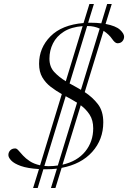

<svg xmlns="http://www.w3.org/2000/svg" viewBox="-20 -839 642 963"><path d="M146 104 175.5 9Q118 5.5 84.5 -6.5Q51 -18.5 36.5 -33.8Q22 -49 22 -61.5Q22 -75 31.2 -84.8Q40.5 -94.5 56.5 -94.5Q64 -94.5 73 -84Q82 -73.5 95.5 -58.8Q109 -44 129.5 -30.5Q150 -17 181 -10L290 -367Q260.5 -383.5 234.5 -403.5Q208.5 -423.5 192.2 -451.2Q176 -479 176 -519Q176 -599 233.2 -656.8Q290.5 -714.5 399 -723.5L428.5 -819H451L422 -725Q429 -725 436 -725Q464 -725 488 -722L517.5 -819H540.5L509.5 -719Q561 -709 581.8 -689.8Q602.5 -670.5 602.5 -655Q602.5 -642 593.8 -632Q585 -622 569 -622Q557 -622 542.2 -643.8Q527.5 -665.5 499.5 -684.5L405 -377Q443.5 -352 470.8 -317Q498 -282 498 -225.5Q498 -139 442.5 -77.2Q387 -15.5 289 3L258 104H235.5L265.5 7Q239.5 10 212 10Q204.5 10 197.5 10L169 104ZM418 -708.5H417L329 -420.5Q343 -412.5 357.5 -404.8Q372 -397 386 -388.5L480 -695.5Q467.5 -701.5 452 -705Q436.5 -708.5 418 -708.5ZM228 -544.5Q228 -504 251.8 -478.2Q275.5 -452.5 310 -431.5L394.5 -708Q337 -703.5 300.2 -680.2Q263.5 -657 245.8 -621.5Q228 -586 228 -544.5ZM224 -5.5Q248 -5.5 270 -9L366.5 -324Q353 -332.5 338.5 -340.5Q324 -348.5 309.5 -356.5L202.5 -6.5Q213 -5.5 224 -5.5ZM447.5 -195.5Q447.5 -236 429.8 -263.5Q412 -291 385 -311L293.5 -13Q367.5 -30 407.5 -79.2Q447.5 -128.5 447.5 -195.5Z"/></svg>

Font: Newsreader 72pt Light
Style: Italic
Weight: 300
Italic angle: -17°
Designer: Hugues Gentile
Foundry: Production Type
Version: Version 1.003; ttfautohint (v1.8.3)